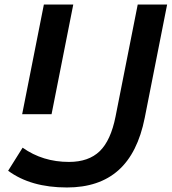

<svg xmlns="http://www.w3.org/2000/svg" viewBox="-20 -720 762 849"><path d="M16 35 80 -67Q169 -4 285 -4Q372 -4 421 -51.5Q470 -99 491 -205L589 -700H719L620 -199Q589 -43 503.5 33Q418 109 276 109Q116 109 16 35ZM174 -700H304L208 -215H78Z"/></svg>

Font: Montserrat Alternates SemiBold
Style: Italic
Weight: 600
Italic angle: -11.3°
Designer: Julieta Ulanovsky
Foundry: Julieta Ulanovsky
Version: Version 7.200